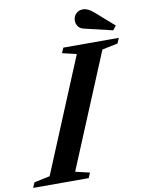

<svg xmlns="http://www.w3.org/2000/svg" viewBox="-167 -1029 835 1100"><g transform="rotate(-10 251.0 -479.0)"><path d="M-65 0 -52 -30.5 39.5 -49.5 314.5 -712 231.5 -731.5 245 -761.5H567.5L554.5 -731L463.5 -712L188 -49.5L271 -30L258 0ZM543.5 -809.5 379 -848.5Q359 -853 347.8 -867.2Q336.5 -881.5 336.5 -901.5Q336.5 -926 352.5 -942Q368.5 -958 393 -958Q421.5 -958 454 -929.5L563 -834Z"/></g></svg>

Font: Libre Caslon Text SemiBold Italic
Style: Regular
Weight: 600
Italic angle: -22.583°
Designer: Pablo Impallari, Rodrigo Fuenzalida, Katja Schimmel
Foundry: Pablo Impallari, Rodrigo Fuenzalida
Version: Version 2.000